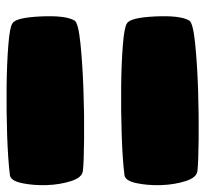

<svg xmlns="http://www.w3.org/2000/svg" viewBox="-40 -670 617 577"><g transform="rotate(-90 268.5 -381.5)"><path d="M486.3 -308.6Q503.9 -300.3 507.6 -223.9Q511.2 -147.5 495.1 -121.1Q488.3 -109.9 425.8 -103.5Q363.3 -97.2 286.4 -94.7Q209.5 -92.3 138.4 -93Q67.4 -93.8 43.5 -96.7Q23.4 -98.6 12.7 -132.3Q2 -166 0.7 -206.1Q-0.5 -246.1 6.6 -279.8Q13.7 -313.5 30.3 -315.9Q76.7 -321.8 149.9 -324.2Q223.1 -326.7 294.7 -325.9Q366.2 -325.2 421.1 -320.8Q476.1 -316.4 486.3 -308.6ZM486.3 -652.8Q503.9 -644.5 507.6 -568.4Q511.2 -492.2 495.1 -465.8Q488.3 -454.6 425.8 -448.2Q363.3 -441.9 286.4 -439.2Q209.5 -436.5 138.4 -437.3Q67.4 -438 43.5 -440.9Q23.4 -442.9 12.7 -476.6Q2 -510.3 0.7 -550.3Q-0.5 -590.3 6.6 -624Q13.7 -657.7 30.3 -660.2Q76.7 -666 149.9 -668.5Q223.1 -670.9 294.7 -670.2Q366.2 -669.4 421.1 -665Q476.1 -660.6 486.3 -652.8Z"/></g></svg>

Font: ARCO
Style: Regular
Weight: 700
Designer: Rafael Olivo Díaz, Denis Ignatov
Foundry: Rafael Olivo Díaz
Version: Version 1.10 March 1, 2019